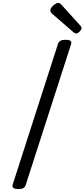

<svg xmlns="http://www.w3.org/2000/svg" viewBox="-20 -1289 582 1323"><path d="M107 14Q84 14 73.5 7Q63 0 67 -16L380 -988Q385 -1002 397.5 -1008.5Q410 -1015 432 -1015Q455 -1015 465 -1008Q475 -1001 470 -985L157 -14Q153 0 141 7Q129 14 107 14ZM504 -1058Q500 -1058 495 -1061Q490 -1064 485 -1068L342 -1192Q332 -1200 329.5 -1205Q327 -1210 327 -1217Q327 -1228 336.5 -1240Q346 -1252 359 -1260.5Q372 -1269 381 -1269Q388 -1269 392.5 -1266Q397 -1263 402 -1258L534 -1112Q540 -1105 541 -1101.5Q542 -1098 542 -1095Q542 -1085 528.5 -1071.5Q515 -1058 504 -1058Z"/></svg>

Font: Playwrite AU VIC
Style: Regular
Weight: 400
Designer: Veronika Burian, José Scaglione
Foundry: TypeTogether
Version: Version 1.002